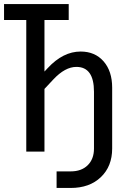

<svg xmlns="http://www.w3.org/2000/svg" viewBox="-20 -750 640 950"><path d="M260 180V98H330Q383 98 414 67.5Q445 37 445 -15V-296Q445 -419 358 -419Q302 -419 244 -357L200 -310V0H110V-651H0V-730H320V-651H200V-396L216 -413Q292 -495 379 -495Q450 -495 492.5 -446.5Q535 -398 535 -316V-15Q535 73 479 126.5Q423 180 330 180Z"/></svg>

Font: Liga JetBrainsMono Nerd Font
Style: Regular
Weight: 400
Designer: Philipp Nurullin, Konstantin Bulenkov
Foundry: JetBrains
Version: Version 2.225; ttfautohint (v1.8.3)